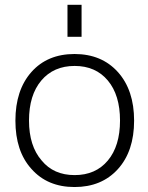

<svg xmlns="http://www.w3.org/2000/svg" viewBox="-20 -754 605 785"><path d="M150.4 -97.7Q199.2 -38.1 285.2 -38.1Q371.1 -38.1 420.9 -97.7Q470.7 -157.2 470.7 -261.2Q470.7 -365.2 420.9 -424.8Q371.1 -484.4 285.2 -484.4Q199.2 -484.4 148.9 -424.8Q98.6 -365.2 98.6 -261.2Q98.6 -157.2 150.4 -97.7ZM108.4 -63.5Q43 -135.7 43 -260.7Q43 -385.7 108.4 -459.5Q173.8 -533.2 284.7 -533.2Q395.5 -533.2 461.9 -459.5Q528.3 -385.7 528.3 -260.7Q528.3 -135.7 461.9 -62.5Q395.5 10.7 284.7 10.7Q173.8 10.7 108.4 -63.5ZM255.9 -603.5V-734.4H313.5V-603.5Z"/></svg>

Font: Gen Shin Gothic Light
Style: Regular
Weight: 200
Designer: [Source Han Sans]
Ryoko NISHIZUKA  (kana & ideographs); Paul D. Hunt (Latin, Greek & Cyrillic); Wenlong ZHANG  (bopomofo
Version: Version 1.002.20150607